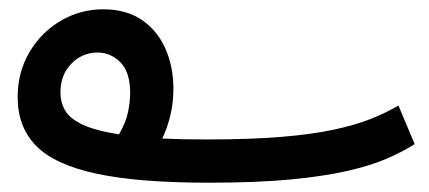

<svg xmlns="http://www.w3.org/2000/svg" viewBox="-20 -372 922 413"><path d="M430 21Q277 21 187 1.5Q97 -18 57.5 -58.5Q18 -99 18 -163Q18 -217 43.5 -260Q69 -303 111 -327.5Q153 -352 202 -352Q251 -352 284.5 -329.5Q318 -307 335.5 -268Q353 -229 353 -181Q353 -151 346.5 -124Q340 -97 329 -74Q371 -72 424 -72Q518 -72 584.5 -77.5Q651 -83 697.5 -93Q744 -103 777 -116Q810 -129 837 -145L872 -62Q847 -46 812.5 -31Q778 -16 728 -4.5Q678 7 605.5 14Q533 21 430 21ZM110 -173Q110 -152 120 -134.5Q130 -117 157.5 -104Q185 -91 236 -83Q251 -109 255.5 -131.5Q260 -154 260 -172Q260 -217 239 -238Q218 -259 190 -259Q157 -259 133.5 -235Q110 -211 110 -173Z"/></svg>

Font: Noto Sans Arabic UI Cn Md
Style: Regular
Weight: 500
Width: 3
Designer: Monotype Design Team, Nadine Chahine and Nizar Qandah
Foundry: Monotype Imaging Inc.
Version: Version 2.010; ttfautohint (v1.8.4.7-5d5b)